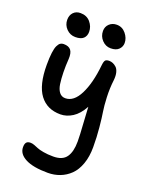

<svg xmlns="http://www.w3.org/2000/svg" viewBox="-188 -840 963 1242"><g transform="rotate(20 293.5 -219.5)"><path d="M407.2 -588.9Q373 -588.9 348.1 -615.2Q323.2 -641.6 323.2 -678.2Q323.2 -707.5 343.5 -726.8Q363.8 -746.1 394 -746.1Q432.1 -746.1 457 -716.1Q481.9 -686 481.9 -651.9Q481.9 -626.5 463.4 -607.7Q444.8 -588.9 407.2 -588.9ZM168 -579.1Q131.8 -579.1 106.4 -605.2Q81.1 -631.3 81.1 -667Q81.1 -698.2 99.4 -717.5Q117.7 -736.8 147.9 -736.8Q190.9 -736.8 216.1 -707.3Q241.2 -677.7 241.2 -641.1Q241.2 -612.8 223.6 -595.9Q206.1 -579.1 168 -579.1ZM300.8 307.1Q200.2 307.1 147.2 279.5Q94.2 252 94.2 205.1Q94.2 182.6 102.8 172.4Q111.3 162.1 130.9 162.1Q143.1 162.1 157.7 167.5Q172.4 172.9 186.3 179Q200.2 185.1 229.7 190.4Q259.3 195.8 297.9 195.8Q361.8 195.8 387.9 158.4Q414.1 121.1 414.1 50.8Q414.1 7.3 408.7 -68.1Q403.3 -143.6 401.9 -184.1Q370.6 -127 330.3 -101.6Q290 -76.2 248 -76.2Q155.8 -76.2 106 -142.6Q56.2 -209 56.2 -347.2Q56.2 -397 60.5 -430.7Q64.9 -464.4 73.2 -481.2Q81.5 -498 91.1 -504.6Q100.6 -511.2 113.8 -511.2Q149.4 -511.2 164.3 -491.7Q179.2 -472.2 176.8 -431.2Q173.3 -382.8 174.3 -338.4Q175.3 -293.9 180.2 -259.8Q185.1 -225.6 200.7 -205.3Q216.3 -185.1 242.2 -185.1Q300.8 -185.1 339.6 -262.7Q378.4 -340.3 391.1 -465.8Q394 -493.2 401.4 -501.5Q408.7 -509.8 428.2 -509.8Q440.9 -509.8 453.4 -504.6Q465.8 -499.5 477.8 -488.5Q489.7 -477.5 495.4 -455.6Q501 -433.6 498 -403.8Q490.7 -343.8 493.4 -283.2Q496.1 -222.7 502.2 -186Q508.3 -149.4 514.6 -84.2Q521 -19 521 50.8Q521 116.2 502.9 166.7Q484.9 217.3 453.9 247.3Q422.9 277.3 384 292.2Q345.2 307.1 300.8 307.1Z"/></g></svg>

Font: Shantell Sans Irregular Bouncy
Style: Regular
Weight: 500
Designer: Stephen Nixon, Anya Danilova, Shantell Martin
Foundry: Arrow Type
Version: Version 1.006;[9816181b4]